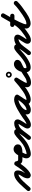

<svg xmlns="http://www.w3.org/2000/svg" viewBox="1641 -2298 677 4071"><g transform="rotate(-90 1979.5 -262.5)"><path d="M-21 36Q-35 24 -36 5Q-37 -14 -24 -27Q6 -60 42 -102Q78 -144 119 -185Q160 -226 202.5 -256.5Q245 -287 288 -297Q334 -307 360 -296.5Q386 -286 395 -262Q404 -238 400.5 -207Q397 -176 385 -145Q373 -114 355 -91Q340 -71 331 -49Q327 -38 325 -28Q324 -26 324.5 -22Q325 -18 324 -20Q319 -33 310.5 -35Q302 -37 299 -37Q296 -37 307 -44Q347 -69 384 -109.5Q421 -150 453 -195.5Q485 -241 510 -280Q517 -291 528.5 -295.5Q540 -300 553 -298Q565 -297 575.5 -290Q586 -283 591 -271Q594 -261 597 -248Q600 -235 606.5 -225.5Q613 -216 625 -216Q641 -216 656.5 -216Q672 -216 688 -216Q688 -216 688 -216Q688 -216 688 -216Q707 -216 720 -203Q733 -190 733 -171Q733 -152 720 -139Q707 -126 688 -126Q672 -126 656.5 -126Q641 -126 625 -126Q587 -126 564.5 -142Q542 -158 529 -184.5Q516 -211 505 -241Q501 -253 516 -257.5Q531 -262 548 -259Q566 -257 579.5 -250Q593 -243 586 -232Q558 -187 521.5 -136.5Q485 -86 442.5 -41Q400 4 355 32Q338 43 317 49Q296 55 276 47Q246 36 238 11.5Q230 -13 236.5 -43Q243 -73 256.5 -100.5Q270 -128 283 -145Q293 -159 304.5 -179.5Q316 -200 314 -218Q314 -220 316 -216.5Q318 -213 320 -212Q324 -209 317.5 -209.5Q311 -210 308 -209Q278 -202 241.5 -173.5Q205 -145 168 -106.5Q131 -68 98 -30Q65 8 42 33Q30 47 11 48Q-8 49 -21 36Z M643 -171Q643 -190 656 -203Q669 -216 688 -216Q727 -216 770 -215.5Q813 -215 852 -224Q858 -225 863 -227Q866 -228 866 -228Q865 -227 864.5 -224Q864 -221 864 -223Q864 -223 864.5 -221.5Q865 -220 865 -219Q865 -219 864 -220Q860 -223 853 -223Q838 -223 824 -205Q810 -187 805 -176Q795 -155 785.5 -135Q776 -115 766 -95Q761 -84 754.5 -69.5Q748 -55 748 -42Q748 -38 750 -38Q778 -38 817 -50.5Q856 -63 893 -80.5Q930 -98 952 -114Q952 -114 952 -114Q952 -114 952 -114Q967 -124 985.5 -121Q1004 -118 1015 -103Q1025 -88 1022 -69.5Q1019 -51 1004 -40Q974 -19 929 2.5Q884 24 836 38Q788 52 750 52Q708 52 683 25.5Q658 -1 658 -42Q658 -66 666.5 -89Q675 -112 685 -133Q694 -154 704 -174Q714 -194 723 -214Q741 -252 775.5 -282.5Q810 -313 853 -313Q892 -313 923 -288Q954 -263 954 -223Q954 -188 933.5 -168Q913 -148 881.5 -138.5Q850 -129 813.5 -126.5Q777 -124 743.5 -125Q710 -126 688 -126Q669 -126 656 -139Q643 -152 643 -171Z M941 -51Q930 -67 933.5 -85Q937 -103 952 -114Q984 -136 1013 -161Q1042 -186 1071 -212Q1089 -228 1112.5 -249Q1136 -270 1162.5 -285.5Q1189 -301 1215 -301Q1247 -301 1266 -278Q1285 -255 1285 -224Q1285 -195 1268 -159.5Q1251 -124 1225.5 -87.5Q1200 -51 1174 -18.5Q1148 14 1130 38Q1130 38 1130 38Q1130 38 1130 38Q1118 52 1099.5 54.5Q1081 57 1066 46Q1052 34 1049.5 15.5Q1047 -3 1058 -18Q1070 -32 1092.5 -60Q1115 -88 1138.5 -120Q1162 -152 1178.5 -180.5Q1195 -209 1195 -224Q1195 -225 1196 -224Q1199 -216 1207 -213Q1209 -212 1213 -211.5Q1217 -211 1215 -211Q1211 -211 1199.5 -203Q1188 -195 1174 -183Q1160 -171 1148 -160Q1136 -149 1131 -145Q1100 -117 1069 -90Q1038 -63 1004 -40Q988 -29 970 -32.5Q952 -36 941 -51ZM1129 38Q1118 53 1099.5 55Q1081 57 1066 45Q1051 34 1049 15.5Q1047 -3 1059 -18Q1083 -48 1107.5 -78.5Q1132 -109 1154 -141Q1184 -185 1221.5 -221Q1259 -257 1305 -278.5Q1351 -300 1406 -300Q1438 -300 1461 -280Q1484 -260 1484 -227Q1484 -205 1468.5 -174Q1453 -143 1432 -112Q1411 -81 1395.5 -55.5Q1380 -30 1380 -19Q1380 -19 1380 -19Q1377 -31 1365 -36Q1364 -36 1365 -36Q1390 -36 1416.5 -49.5Q1443 -63 1467.5 -81Q1492 -99 1512 -114Q1527 -124 1545.5 -121Q1564 -118 1575 -103Q1585 -88 1582 -69.5Q1579 -51 1564 -40Q1535 -20 1503 2Q1471 24 1436.5 39Q1402 54 1365 54Q1333 54 1311.5 34Q1290 14 1290 -19Q1290 -42 1305.5 -72.5Q1321 -103 1342 -134.5Q1363 -166 1378.5 -191Q1394 -216 1394 -227Q1394 -229 1394.5 -226Q1395 -223 1395 -221Q1398 -213 1406 -210Q1406 -210 1406 -210Q1367 -210 1334.5 -193Q1302 -176 1275.5 -148.5Q1249 -121 1228 -91Q1205 -57 1179.5 -25.5Q1154 6 1129 38Q1129 38 1129 38Q1129 38 1129 38Z M1501 -51Q1490 -67 1493.5 -85Q1497 -103 1512 -114Q1547 -138 1596 -170Q1645 -202 1700 -232Q1755 -262 1808.5 -282Q1862 -302 1906 -302Q1927 -302 1948 -296Q1969 -290 1987 -278Q2005 -265 2006.5 -247.5Q2008 -230 1999 -217Q1990 -203 1973.5 -197Q1957 -191 1938 -202Q1929 -207 1922.5 -209Q1916 -211 1904 -211Q1876 -211 1838 -195.5Q1800 -180 1763.5 -154Q1727 -128 1703 -96.5Q1679 -65 1679 -34Q1679 -29 1675 -34Q1671 -39 1675 -38Q1678 -38 1683 -38Q1718 -38 1754.5 -61.5Q1791 -85 1824 -121Q1857 -157 1883 -194.5Q1909 -232 1925 -260Q1935 -279 1953 -282.5Q1971 -286 1986 -277Q2000 -269 2007 -252.5Q2014 -236 2003 -216Q1995 -200 1977 -175Q1959 -150 1940.5 -122Q1922 -94 1908.5 -70Q1895 -46 1895 -32Q1895 -30 1894.5 -33.5Q1894 -37 1893 -39Q1889 -44 1892 -42Q1895 -40 1901 -40Q1930 -40 1962 -52Q1994 -64 2024 -81Q2054 -98 2077 -114Q2092 -125 2110.5 -121.5Q2129 -118 2140 -103Q2151 -88 2147.5 -69.5Q2144 -51 2129 -40Q2098 -19 2059.5 2Q2021 23 1980 36.5Q1939 50 1901 50Q1865 50 1835 29Q1805 8 1805 -32Q1805 -61 1818 -90.5Q1831 -120 1851 -149Q1871 -178 1891 -206Q1911 -234 1925 -260Q1935 -279 1953 -282.5Q1971 -286 1986 -277Q2000 -269 2007 -252.5Q2014 -236 2003 -216Q1981 -176 1947.5 -129.5Q1914 -83 1872 -41.5Q1830 0 1782 26Q1734 52 1683 52Q1642 52 1615.5 30.5Q1589 9 1589 -34Q1589 -75 1609.5 -113.5Q1630 -152 1663.5 -186Q1697 -220 1738.5 -246Q1780 -272 1823 -286.5Q1866 -301 1904 -301Q1947 -301 1984 -280Q2002 -269 2003.5 -251.5Q2005 -234 1995 -219Q1986 -204 1969 -198Q1952 -192 1935 -204Q1929 -209 1921 -210.5Q1913 -212 1906 -212Q1880 -212 1844.5 -199Q1809 -186 1769 -165.5Q1729 -145 1689.5 -121.5Q1650 -98 1617 -76Q1584 -54 1564 -40Q1548 -29 1530 -32.5Q1512 -36 1501 -51Z M2129 -40Q2113 -29 2095 -32.5Q2077 -36 2066 -51Q2055 -67 2058.5 -85Q2062 -103 2077 -114Q2134 -153 2189 -197.5Q2244 -242 2295 -288Q2309 -301 2325.5 -300Q2342 -299 2354 -289Q2365 -279 2369 -263.5Q2373 -248 2363 -231Q2342 -196 2319 -161.5Q2296 -127 2277 -89Q2271 -78 2266 -66.5Q2261 -55 2258 -43Q2257 -40 2256.5 -34Q2256 -28 2256 -28Q2254 -27 2249.5 -30.5Q2245 -34 2262 -34Q2312 -34 2356.5 -60Q2401 -86 2440 -114Q2440 -114 2440 -114Q2440 -114 2440 -114Q2455 -125 2473.5 -121.5Q2492 -118 2503 -103Q2514 -88 2510.5 -69.5Q2507 -51 2492 -40Q2440 -4 2383.5 26Q2327 56 2262 56Q2240 56 2219.5 49.5Q2199 43 2185 26Q2165 3 2165 -28Q2165 -59 2178.5 -93.5Q2192 -128 2212 -162Q2232 -196 2252.5 -226.5Q2273 -257 2287 -279Q2297 -295 2314 -293Q2331 -291 2345 -279Q2359 -268 2364 -251Q2369 -234 2355 -222Q2302 -174 2245 -127.5Q2188 -81 2129 -40Q2129 -40 2129 -40Q2129 -40 2129 -40ZM2427 -441Q2423 -440 2419 -438Q2405 -431 2404 -416Q2404 -415 2404 -414Q2404 -414 2404 -413Q2404 -412 2404 -410Q2405 -406 2407 -402Q2414 -388 2429 -387Q2430 -387 2431 -387Q2432 -387 2433 -387Q2448 -388 2455 -402Q2457 -406 2458 -410Q2458 -412 2458 -413Q2458 -414 2458 -414Q2458 -414 2458 -415Q2458 -416 2458 -418Q2457 -422 2455 -426Q2448 -440 2433 -441Q2432 -441 2431 -441Q2431 -441 2430 -441Q2429 -441 2427 -441ZM2368 -414Q2368 -440 2386.5 -458.5Q2405 -477 2431 -477Q2457 -477 2475.5 -458.5Q2494 -440 2494 -414Q2494 -388 2475.5 -369.5Q2457 -351 2431 -351Q2405 -351 2386.5 -369.5Q2368 -388 2368 -414Z M2492 -40Q2476 -29 2458 -32.5Q2440 -36 2429 -51Q2418 -67 2421.5 -85Q2425 -103 2440 -114Q2485 -145 2531 -172Q2577 -199 2626 -223Q2629 -224 2637 -229Q2645 -234 2652 -237.5Q2659 -241 2658 -239Q2657 -237 2656.5 -234Q2656 -231 2656 -232Q2656 -232 2656 -230.5Q2656 -229 2657 -226Q2659 -218 2662 -217Q2665 -216 2659 -216Q2637 -216 2620.5 -199.5Q2604 -183 2592.5 -158.5Q2581 -134 2575.5 -108.5Q2570 -83 2570 -66Q2570 -56 2571 -48.5Q2572 -41 2584 -41Q2612 -41 2642 -52.5Q2672 -64 2699.5 -81Q2727 -98 2749 -114Q2764 -125 2782.5 -121.5Q2801 -118 2812 -103Q2823 -88 2819.5 -69.5Q2816 -51 2801 -40Q2755 -8 2698.5 20.5Q2642 49 2584 49Q2533 49 2506.5 15.5Q2480 -18 2480 -66Q2480 -103 2491.5 -145Q2503 -187 2526 -223.5Q2549 -260 2582.5 -283Q2616 -306 2659 -306Q2690 -306 2718 -286Q2746 -266 2746 -232Q2746 -201 2724 -178Q2703 -157 2671.5 -143.5Q2640 -130 2614 -116Q2582 -99 2551.5 -80Q2521 -61 2492 -40Q2492 -40 2492 -40Q2492 -40 2492 -40Z M2738 -51Q2727 -67 2730.5 -85Q2734 -103 2749 -114Q2781 -136 2810 -161Q2839 -186 2868 -212Q2886 -228 2909.5 -249Q2933 -270 2959.5 -285.5Q2986 -301 3012 -301Q3044 -301 3063 -278Q3082 -255 3082 -224Q3082 -195 3065 -159.5Q3048 -124 3022.5 -87.5Q2997 -51 2971 -18.5Q2945 14 2927 38Q2927 38 2927 38Q2927 38 2927 38Q2915 52 2896.5 54.5Q2878 57 2863 46Q2849 34 2846.5 15.5Q2844 -3 2855 -18Q2867 -32 2889.5 -60Q2912 -88 2935.5 -120Q2959 -152 2975.5 -180.5Q2992 -209 2992 -224Q2992 -225 2993 -224Q2996 -216 3004 -213Q3006 -212 3010 -211.5Q3014 -211 3012 -211Q3008 -211 2996.5 -203Q2985 -195 2971 -183Q2957 -171 2945 -160Q2933 -149 2928 -145Q2897 -117 2866 -90Q2835 -63 2801 -40Q2785 -29 2767 -32.5Q2749 -36 2738 -51ZM2926 38Q2915 53 2896.5 55Q2878 57 2863 45Q2848 34 2846 15.5Q2844 -3 2856 -18Q2880 -48 2904.5 -78.5Q2929 -109 2951 -141Q2981 -185 3018.5 -221Q3056 -257 3102 -278.5Q3148 -300 3203 -300Q3235 -300 3258 -280Q3281 -260 3281 -227Q3281 -205 3265.5 -174Q3250 -143 3229 -112Q3208 -81 3192.5 -55.5Q3177 -30 3177 -19Q3177 -19 3177 -19Q3174 -31 3162 -36Q3161 -36 3162 -36Q3187 -36 3213.5 -49.5Q3240 -63 3264.5 -81Q3289 -99 3309 -114Q3324 -124 3342.5 -121Q3361 -118 3372 -103Q3382 -88 3379 -69.5Q3376 -51 3361 -40Q3332 -20 3300 2Q3268 24 3233.5 39Q3199 54 3162 54Q3130 54 3108.5 34Q3087 14 3087 -19Q3087 -42 3102.5 -72.5Q3118 -103 3139 -134.5Q3160 -166 3175.5 -191Q3191 -216 3191 -227Q3191 -229 3191.5 -226Q3192 -223 3192 -221Q3195 -213 3203 -210Q3203 -210 3203 -210Q3164 -210 3131.5 -193Q3099 -176 3072.5 -148.5Q3046 -121 3025 -91Q3002 -57 2976.5 -25.5Q2951 6 2926 38Q2926 38 2926 38Q2926 38 2926 38Z M3361 -40Q3345 -29 3327 -32.5Q3309 -36 3298 -51Q3287 -67 3290.5 -85Q3294 -103 3309 -114Q3390 -170 3448 -241.5Q3506 -313 3553 -393.5Q3600 -474 3648 -558Q3659 -578 3676.5 -580.5Q3694 -583 3709 -575Q3724 -567 3730.5 -550Q3737 -533 3726 -514Q3715 -494 3694.5 -458.5Q3674 -423 3648.5 -378Q3623 -333 3597 -284Q3571 -235 3549 -189Q3527 -143 3513.5 -106.5Q3500 -70 3500 -48Q3500 -44 3507 -43Q3514 -42 3517 -42Q3545 -42 3575 -54Q3605 -66 3633.5 -82.5Q3662 -99 3683 -114Q3698 -125 3716.5 -121.5Q3735 -118 3746 -103Q3757 -88 3753.5 -69.5Q3750 -51 3735 -40Q3705 -19 3668.5 1Q3632 21 3593.5 34.5Q3555 48 3517 48Q3475 48 3442.5 22.5Q3410 -3 3410 -48Q3410 -83 3429 -135.5Q3448 -188 3477.5 -248.5Q3507 -309 3540 -368.5Q3573 -428 3602 -478Q3631 -528 3648 -558Q3659 -578 3676.5 -580.5Q3694 -583 3709 -575Q3724 -567 3730.5 -550Q3737 -533 3726 -514Q3675 -423 3624 -337.5Q3573 -252 3510.5 -176.5Q3448 -101 3361 -40Q3361 -40 3361 -40Q3361 -40 3361 -40ZM3488 -295Q3469 -295 3456 -308Q3443 -321 3443 -340Q3443 -359 3456 -372Q3469 -385 3488 -385Q3536 -385 3583.5 -385Q3631 -385 3679 -385Q3679 -385 3679 -385Q3679 -385 3679 -385Q3698 -385 3711 -372Q3724 -359 3724 -340Q3724 -321 3711 -308Q3698 -295 3679 -295Q3631 -295 3583.5 -295Q3536 -295 3488 -295Q3488 -295 3488 -295Q3488 -295 3488 -295Z M3672 -50Q3662 -65 3665 -83.5Q3668 -102 3683 -112Q3743 -155 3804.5 -199Q3866 -243 3918 -296Q3918 -296 3918 -296Q3918 -296 3918 -296Q3931 -309 3949.5 -309Q3968 -309 3982 -296Q3995 -283 3995 -264.5Q3995 -246 3982 -232Q3928 -177 3863 -130.5Q3798 -84 3735 -39Q3720 -28 3701.5 -31Q3683 -34 3672 -50Z"/></g></svg>

Font: FRB American Cursive Black
Style: Bold Italic
Weight: 900
Italic angle: -25°
Version: Version 2.0;Modular Font Editor K font №1